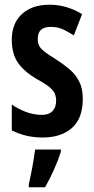

<svg xmlns="http://www.w3.org/2000/svg" viewBox="-20 -573 397 814"><path d="M331 -154Q331 -71 285 -30.5Q239 10 161 10Q123 10 90.5 2Q58 -6 30 -20V-130Q55 -112 88.5 -99Q122 -86 158 -86Q187 -86 202.5 -102Q218 -118 218 -146Q218 -161 213 -174.5Q208 -188 191 -202.5Q174 -217 139 -236Q85 -267 57.5 -305Q30 -343 30 -405Q30 -474 73 -513.5Q116 -553 190 -553Q263 -553 328 -513L293 -423Q269 -438 247 -448.5Q225 -459 194 -459Q140 -459 140 -408Q140 -392 145.5 -380Q151 -368 168 -354.5Q185 -341 218 -321Q249 -301 275 -279Q301 -257 316 -227Q331 -197 331 -154ZM238 71Q226 108 208 148Q190 188 171 221H102V209Q106 191 111.5 164.5Q117 138 121.5 110Q126 82 129 61H238Z"/></svg>

Font: Noto Sans Gurmukhi ExtraCondensed SemiBold
Style: Regular
Weight: 600
Width: 2
Designer: Jelle Bosma - Monotype Design Team
Foundry: Monotype Imaging Inc.
Version: Version 2.004; ttfautohint (v1.8.4.7-5d5b)